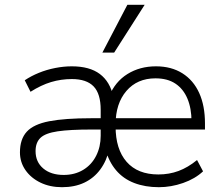

<svg xmlns="http://www.w3.org/2000/svg" viewBox="-20 -771 922 799"><path d="M238 8Q188 8 148.5 -11Q109 -30 86 -63Q63 -96 63 -137Q63 -192 91.5 -223Q120 -254 185 -266.5Q250 -279 359 -279H412V-232H361Q271 -232 220 -224.5Q169 -217 148.5 -197.5Q128 -178 128 -142Q128 -97 160 -70Q192 -43 245 -43Q291 -43 326 -64Q361 -85 380 -122.5Q399 -160 399 -206V-314Q399 -381 369.5 -411.5Q340 -442 279 -442Q234 -442 192.5 -429.5Q151 -417 107 -389L83 -437Q110 -455 142 -468Q174 -481 209.5 -488Q245 -495 279 -495Q353 -495 395.5 -463Q438 -431 451 -370H434Q459 -431 510.5 -463Q562 -495 629 -495Q693 -495 739 -466Q785 -437 809 -384Q833 -331 833 -257V-232H450V-279H794L777 -265Q777 -320 760 -360.5Q743 -401 710 -423Q677 -445 627 -445Q551 -445 506 -392.5Q461 -340 461 -253V-245Q461 -150 507 -97.5Q553 -45 639 -45Q684 -45 723 -59.5Q762 -74 800 -105L825 -58Q792 -27 742 -9.5Q692 8 641 8Q584 8 538.5 -9.5Q493 -27 463 -62.5Q433 -98 419 -149H434Q424 -102 397.5 -66Q371 -30 331 -11Q291 8 238 8ZM406 -552 510 -751H582L455 -552Z"/></svg>

Font: Nunito Sans 11pt Light
Style: Regular
Weight: 300
Version: Version 3.101;gftools[0.9.27]